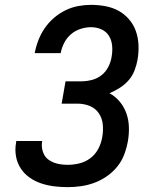

<svg xmlns="http://www.w3.org/2000/svg" viewBox="-20 -763 640 791"><path d="M259 8Q230 8 202.5 4.5Q175 1 149.5 -7.5Q124 -16 102 -31.5Q80 -47 65.5 -69Q51 -91 46 -118.5Q41 -146 46 -174Q46 -176 46.5 -178Q47 -180 47 -182H154Q154 -181 153.5 -180Q153 -179 153 -178Q151 -164 153.5 -150Q156 -136 162.5 -124.5Q169 -113 180 -105Q191 -97 203.5 -92.5Q216 -88 230 -86Q244 -84 259 -84Q283 -84 307.5 -90Q332 -96 352.5 -111.5Q373 -127 385 -150Q397 -173 401 -197Q406 -223 403.5 -249.5Q401 -276 387 -296.5Q373 -317 349.5 -326.5Q326 -336 299 -336H234L250 -428H315Q336 -428 358 -433.5Q380 -439 398 -453Q416 -467 426.5 -488Q437 -509 440 -530Q444 -552 442 -574.5Q440 -597 429 -615Q418 -633 398 -642Q378 -651 355 -651Q334 -651 312 -644Q290 -637 272.5 -622Q255 -607 244.5 -586.5Q234 -566 230 -544H123Q128 -571 138 -597Q148 -623 164 -646.5Q180 -670 202 -689Q224 -708 249.5 -720.5Q275 -733 302 -738Q329 -743 355 -743Q385 -743 414.5 -737.5Q444 -732 468.5 -718.5Q493 -705 511.5 -683.5Q530 -662 539.5 -635.5Q549 -609 550.5 -579Q552 -549 547 -519Q543 -496 534.5 -473.5Q526 -451 510.5 -433Q495 -415 474 -401.5Q453 -388 431 -379Q455 -366 473 -344.5Q491 -323 500.5 -296.5Q510 -270 511 -240.5Q512 -211 507 -182Q502 -154 492 -127Q482 -100 463.5 -77Q445 -54 420.5 -37Q396 -20 369 -10Q342 0 314 4Q286 8 259 8Z"/></svg>

Font: Iosevka Curly SmBdEx
Style: Italic
Weight: 600
Width: 7
Italic angle: -9°
Monospace: yes
Designer: Belleve Invis
Foundry: Belleve Invis
Version: Version 11.1.0; ttfautohint (v1.8.3)